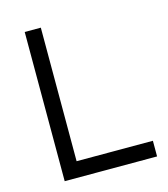

<svg xmlns="http://www.w3.org/2000/svg" viewBox="-102 -748 727 829"><g transform="rotate(-15 261.5 -333.5)"><path d="M85 0V-667H157V-70H498V0Z"/></g></svg>

Font: Maven Pro VF Beta
Style: Regular
Weight: 400
Designer: Joe Prince
Foundry: Joe Prince
Version: Version 2.002